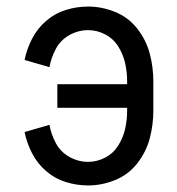

<svg xmlns="http://www.w3.org/2000/svg" viewBox="-20 -558 540 586"><path d="M249 8Q214 8 180.5 -2.5Q147 -13 120.5 -36Q94 -59 78 -90Q62 -121 55 -155L131 -177Q136 -148 150.5 -121Q165 -94 192 -79Q219 -64 249 -64Q276 -64 301 -77Q326 -90 341 -114Q356 -138 362 -165Q368 -192 368 -220V-229H155V-301H368V-310Q368 -338 362 -365Q356 -392 341 -416Q326 -440 301 -453Q276 -466 249 -466Q219 -466 192 -451Q165 -436 150.5 -409Q136 -382 131 -353L55 -375Q62 -409 78 -440Q94 -471 120.5 -494Q147 -517 180.5 -527.5Q214 -538 249 -538Q291 -538 331.5 -521.5Q372 -505 399 -470.5Q426 -436 437 -394.5Q448 -353 448 -310V-220Q448 -177 437 -135.5Q426 -94 399 -59.5Q372 -25 331.5 -8.5Q291 8 249 8Z"/></svg>

Font: Iosevka SS01
Style: Regular
Weight: 400
Monospace: yes
Designer: Belleve Invis
Foundry: Belleve Invis
Version: 2.3.3; ttfautohint (v1.8.3)